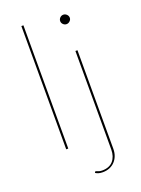

<svg xmlns="http://www.w3.org/2000/svg" viewBox="-167 -794 775 1054"><g transform="rotate(-20 220.0 -266.5)"><path d="M98 0ZM110 -720V0H98V-720ZM342 -490V86Q342 108 335 126.5Q328 145 315.2 158.5Q302.5 172 284.5 179.5Q266.5 187 244 187Q230.5 187 220.8 184.2Q211 181.5 202 176L204 172Q206 168 208.5 168.2Q211 168.5 215.5 170.5Q220 172.5 227 174.8Q234 177 244 177Q286.5 177 308.2 151.8Q330 126.5 330 86V-490ZM363.5 -672Q363.5 -661.5 354.8 -653.2Q346 -645 335.5 -645Q324 -645 315.8 -653.2Q307.5 -661.5 307.5 -672Q307.5 -683.5 315.8 -691.8Q324 -700 335.5 -700Q346 -700 354.8 -691.8Q363.5 -683.5 363.5 -672Z"/></g></svg>

Font: Lato Hairline
Style: Regular
Weight: 100
Designer: Lukasz Dziedzic
Foundry: tyPoland Lukasz Dziedzic
Version: Version 2.007; 2014-02-27